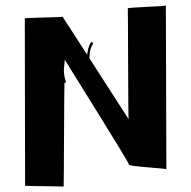

<svg xmlns="http://www.w3.org/2000/svg" viewBox="-20 -700 708 712"><path d="M223 -526C234 -500 248 -465 267 -447C279 -435 284 -417 297 -406C312 -386 313 -426 313 -443C313 -453 312 -465 312 -475V-489C312 -508 317 -526 324 -536C328 -540 320 -547 317 -542C309 -531 303 -509 303 -489C303 -473 304 -459 304 -443C304 -433 303 -422 302 -414V-413C292 -426 285 -442 273 -453C251 -477 239 -513 225 -545C222 -547 216 -553 215 -545V-540C215 -530 213 -522 213 -513V-491C213 -488 459 -98 458 -90C457 -82 598 -76 597 -72L595 -680C595 -676 454 -673 454 -669C455 -657 455 -267 457 -258C457 -258 212 -639 212 -638C212 -636 71 -634 72 -632L73 -11C73 -10 215 -9 216 -8C217 -7 218 -392 219 -392C222 -393 225 -394 224 -398C220 -408 216 -430 217 -444C219 -465 222 -490 222 -513V-518C222 -520 223 -524 223 -526Z"/></svg>

Font: Hussar Wojna
Style: 3
Weight: 400
Designer: Robert Jablonski
Foundry: Cannot Into Space Fonts
Version: Version 1.01